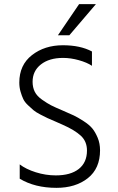

<svg xmlns="http://www.w3.org/2000/svg" viewBox="-20 -898 567 925"><path d="M259 -728H314L442 -878H361ZM423 -650C385.7 -670 339 -680 283 -680C224.3 -680 174.7 -664.2 134 -632.5C93.3 -600.8 73 -556.7 73 -500C73 -484.7 75 -470.2 79 -456.5C83 -442.8 87.3 -431 92 -421C96.7 -411 104.3 -401 115 -391C125.7 -381 134.5 -373 141.5 -367C148.5 -361 159.7 -354 175 -346C190.3 -338 201.7 -332.3 209 -329C216.3 -325.7 229 -320.2 247 -312.5C265 -304.8 276.7 -299.7 282 -297C320 -280.3 349 -262.8 369 -244.5C389 -226.2 399 -202.3 399 -173C399 -134.3 385.8 -104.7 359.5 -84C333.2 -63.3 296.3 -53 249 -53C216.3 -53 184.2 -58 152.5 -68C120.8 -78 95 -90.7 75 -106V-37C123.7 -7.7 182.7 7 252 7C313.3 7 363.7 -8.5 403 -39.5C442.3 -70.5 462 -115.3 462 -174C462 -196 458.2 -216.2 450.5 -234.5C442.8 -252.8 434.2 -267.8 424.5 -279.5C414.8 -291.2 400.7 -303 382 -315C363.3 -327 348 -335.8 336 -341.5C324 -347.2 306.3 -355 283 -365C257.7 -375.7 238.8 -384.2 226.5 -390.5C214.2 -396.8 199.7 -405.8 183 -417.5C166.3 -429.2 154.5 -442 147.5 -456C140.5 -470 137 -486 137 -504C137 -538.7 150.3 -566.5 177 -587.5C203.7 -608.5 239.3 -619 284 -619C308.7 -619 334 -615.3 360 -608C386 -600.7 407 -591.7 423 -581Z"/></svg>

Font: Hind Light
Style: Regular
Weight: 300
Designer: Manushi Parikh, Satya Rajpurohit
Foundry: Indian Type Foundry
Version: Version 1.201;PS 1.0;hotconv 1.0.78;makeotf.lib2.5.61930; tt